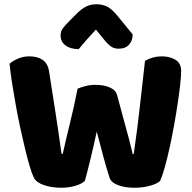

<svg xmlns="http://www.w3.org/2000/svg" viewBox="-20 -875 903 903"><path d="M427 -476Q469 -476 497 -463.5Q525 -451 531 -427Q542 -386 551.5 -350.5Q561 -315 570 -282.5Q579 -250 587.5 -218Q596 -186 604 -151H609Q618 -212 625 -267.5Q632 -323 638 -376.5Q644 -430 650 -482.5Q656 -535 662 -589Q699 -610 741 -610Q778 -610 805 -594Q832 -578 832 -540Q832 -518 827.5 -477.5Q823 -437 815.5 -387Q808 -337 798 -282Q788 -227 777 -177Q766 -127 754.5 -86.5Q743 -46 733 -24Q718 -10 684 -1Q650 8 614 8Q567 8 534.5 -4.5Q502 -17 495 -40Q482 -80 467 -135Q452 -190 435 -256Q421 -191 406 -129Q391 -67 379 -24Q364 -10 334 -1Q304 8 268 8Q223 8 186.5 -4.5Q150 -17 139 -40Q130 -58 119.5 -93.5Q109 -129 98 -174.5Q87 -220 75.5 -273Q64 -326 54.5 -379Q45 -432 37 -482.5Q29 -533 25 -575Q39 -588 64 -599Q89 -610 118 -610Q156 -610 180.5 -593.5Q205 -577 211 -538Q227 -436 237.5 -368Q248 -300 254.5 -256.5Q261 -213 264 -189Q267 -165 270 -151H275Q284 -191 292 -225Q300 -259 308.5 -293.5Q317 -328 326 -367.5Q335 -407 345 -458Q356 -463 379.5 -469.5Q403 -476 427 -476ZM431 -736Q418 -721 407.5 -710Q397 -699 388 -688.5Q379 -678 370 -667.5Q361 -657 350 -644Q311 -644 288 -661.5Q265 -679 265 -708Q265 -728 276 -742.5Q287 -757 309 -779L343 -813Q362 -832 383.5 -843.5Q405 -855 434 -855Q460 -855 482 -845Q504 -835 533 -800L604 -713Q604 -685 587.5 -665.5Q571 -646 537 -646Q517 -646 502 -656.5Q487 -667 471 -687Z"/></svg>

Font: Baloo 2 Latin ExtraBold
Style: Regular
Weight: 400
Designer: Sarang Kulkarni and Ek Type
Foundry: Ek Type
Version: Version 1.001